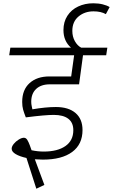

<svg xmlns="http://www.w3.org/2000/svg" viewBox="-20 -975 687 1168"><path d="M474 -685H633L626 -639H485L461 -462H283Q230 -462 200 -434Q170 -406 170 -356Q170 -342 173 -329Q176 -316 177 -310Q258 -324 320 -324Q397 -324 439.5 -287.5Q482 -251 482 -184Q482 -97 419 -50.5Q356 -4 241 -4Q224 -4 192 -6L250 150L201 173L141 -14Q100 -23 75.5 -37.5Q51 -52 51 -70Q51 -84 63.5 -99.5Q76 -115 94 -126Q112 -137 125 -137Q138 -137 146 -124Q154 -111 161.5 -90.5Q169 -70 172 -61Q210 -53 246 -53Q330 -53 378 -86.5Q426 -120 426 -183Q426 -229 395.5 -252.5Q365 -276 307 -276Q255 -276 137 -261Q126 -289 120.5 -308.5Q115 -328 115 -355Q115 -429 160 -469.5Q205 -510 280 -510H413L431 -639H36L43 -685H412Q366 -725 366 -792Q366 -842 390 -879Q414 -916 455.5 -935.5Q497 -955 547 -955Q579 -955 605 -948.5Q631 -942 647 -932L624 -889Q594 -906 549 -906Q495 -906 457.5 -874.5Q420 -843 420 -787Q420 -752 435.5 -724.5Q451 -697 474 -685Z"/></svg>

Font: FiraGO Light
Style: Italic
Weight: 300
Italic angle: -8°
Designer: bBox Type GmbH
Foundry: bBox Type GmbH
Version: Version 1.001